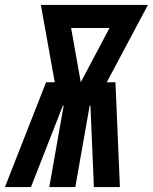

<svg xmlns="http://www.w3.org/2000/svg" viewBox="-66 -755 617 775"><path d="M-46 0 120 -423H155L99 -735H531L365 -423H400L418 0H313L299 -329H296L238 0H133L191 -329H188L59 0ZM260 -423 376 -642H221Z"/></svg>

Font: Iosevka SS08
Style: Bold Italic
Weight: 700
Italic angle: -10°
Monospace: yes
Designer: Belleve Invis
Foundry: Belleve Invis
Version: 2.1.0; ttfautohint (v1.8.2)